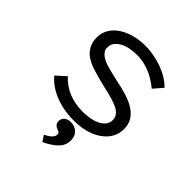

<svg xmlns="http://www.w3.org/2000/svg" viewBox="-201 -668 1008 1008"><g transform="rotate(45 303.0 -164.0)"><path d="M312 10Q235 10 172.5 -15Q110 -40 72 -85L125 -133Q159 -95 206.5 -75.5Q254 -56 312 -56Q340 -56 366 -61Q392 -66 412 -76Q432 -86 443.5 -101.5Q455 -117 455 -138Q455 -172 415 -194Q395 -203 365.5 -212Q336 -221 297 -229Q237 -243 194 -257.5Q151 -272 126 -294Q107 -312 97.5 -334.5Q88 -357 88 -385Q88 -417 103.5 -444.5Q119 -472 148 -492Q177 -512 216 -523Q255 -534 300 -534Q341 -534 383.5 -524Q426 -514 463.5 -495Q501 -476 527 -449L483 -398Q459 -418 430 -434.5Q401 -451 368.5 -460Q336 -469 303 -469Q276 -469 250.5 -464Q225 -459 206.5 -448.5Q188 -438 176.5 -423Q165 -408 165 -388Q164 -372 171.5 -360.5Q179 -349 192 -340Q211 -327 242.5 -318Q274 -309 319 -299Q369 -289 407.5 -277Q446 -265 473 -247Q501 -229 515.5 -204Q530 -179 530 -146Q530 -99 502 -64Q474 -29 425 -9.5Q376 10 312 10ZM275 206 253 173Q268 166 279.5 158Q291 150 297 141Q303 132 303 123Q303 113 297.5 109Q292 105 282 102Q271 98 264 89.5Q257 81 257 67Q257 48 271.5 37Q286 26 307 26Q336 26 355.5 44Q375 62 375 95Q375 115 367 131.5Q359 148 345 161Q331 174 313 185.5Q295 197 275 206Z"/></g></svg>

Font: Lexend Exa Light
Style: Regular
Weight: 300
Designer: Bonnie Shaver-Troup, Thomas Jockin
Foundry: Lexend
Version: Version 1.007